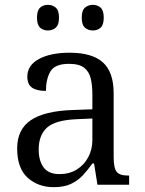

<svg xmlns="http://www.w3.org/2000/svg" viewBox="-20 -764 598 794"><path d="M202 10Q138 10 94.5 -29Q51 -68 51 -150Q51 -229 107.5 -267Q164 -305 279 -309L362 -312V-373Q362 -410 355.5 -438.5Q349 -467 328.5 -483.5Q308 -500 265 -500Q207 -500 188.5 -468.5Q170 -437 170 -388Q132 -388 112.5 -401.5Q93 -415 93 -447Q93 -494 141 -520Q189 -546 268 -546Q361 -546 405.5 -506Q450 -466 450 -378V-115Q450 -69 462.5 -53.5Q475 -38 510 -38H514V0H383L369 -88H362Q343 -61 322.5 -39Q302 -17 273.5 -3.5Q245 10 202 10ZM226 -44Q267 -44 297.5 -63Q328 -82 345 -114Q362 -146 362 -185V-274L296 -271Q207 -267 173.5 -235.5Q140 -204 140 -146Q140 -99 160.5 -71.5Q181 -44 226 -44ZM364 -638Q345 -638 331.5 -649.5Q318 -661 318 -691Q318 -721 331.5 -732.5Q345 -744 364 -744Q383 -744 396 -732.5Q409 -721 409 -691Q409 -661 396 -649.5Q383 -638 364 -638ZM178 -638Q159 -638 146 -649.5Q133 -661 133 -691Q133 -721 146 -732.5Q159 -744 178 -744Q197 -744 210.5 -732.5Q224 -721 224 -691Q224 -661 210.5 -649.5Q197 -638 178 -638Z"/></svg>

Font: Noto Serif Hentaigana
Style: Regular
Weight: 400
Designer: Kazuhiro Yamada
Foundry: nipponia
Version: Version 1.000; ttfautohint (v1.8.4.7-5d5b)